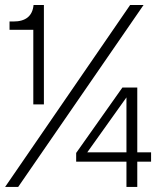

<svg xmlns="http://www.w3.org/2000/svg" viewBox="-29 -741 628 761"><path d="M103 -327.1V-623H8.8V-655.8H23.9Q97.7 -655.8 104 -721.2H145V-327.1ZM-8.8 0 486.8 -721.2H540L43 0ZM272.9 -100.1V-134.8L456.1 -394H515.1V-137.2H569.8V-100.1H515.1V0H472.2V-100.1ZM316.9 -137.2H472.2V-355Z"/></svg>

Font: Lumene Sans Light
Style: Regular
Weight: 300
Designer: Deni Anggara
Version: Version 1.003;Glyphs 3.1.2 (3151)